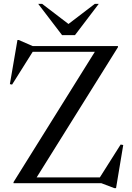

<svg xmlns="http://www.w3.org/2000/svg" viewBox="-20 -955 690 1001"><path d="M595 -715V-709L171 -30H500.5L609 -201.5L622.5 -199L585 26H576.5L508 0H50.5V-5.5L474.5 -685H150.5L43 -514L31.5 -516.5L71 -746.5H77.5L150 -715ZM495 -935 371 -772H303.5L179 -935H199.5L337 -830L474.5 -935Z"/></svg>

Font: Newsreader Display
Style: Regular
Weight: 400
Designer: Hugues Gentile
Foundry: Production Type
Version: Version 1.001